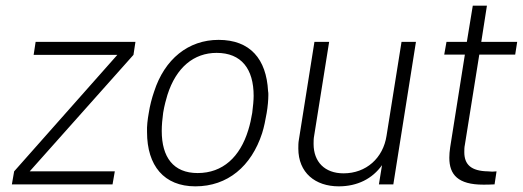

<svg xmlns="http://www.w3.org/2000/svg" viewBox="-20 -652 1849 679"><path d="M459 -504H106L99 -458H395L30 -46L22 0H378L386 -46H85L452 -458Z M671 7C785 7 869 -64 907 -181C914 -203 919 -229 923 -252C927 -275 929 -299 929 -316C929 -321 929 -326 928 -330C922 -443 865 -511 753 -511C646 -511 562 -443 525 -328C517 -305 510 -278 506 -252C502 -230 499 -205 500 -185C500 -66 560 7 671 7ZM679 -40C593 -40 552 -96 552 -189C552 -209 554 -231 557 -253C561 -278 568 -303 572 -316C603 -414 666 -465 746 -465C834 -465 877 -408 877 -313C877 -299 875 -275 872 -253C869 -234 864 -211 858 -192C829 -97 768 -40 679 -40Z M1400 -504 1347 -172C1335 -93 1275 -39 1195 -39C1128 -39 1089 -80 1089 -143C1089 -152 1089 -162 1091 -172L1144 -504H1092L1037 -158C1035 -147 1035 -137 1035 -127C1035 -41 1095 7 1178 7C1244 7 1297 -20 1331 -68L1320 0H1371L1451 -504Z M1802 -459 1809 -504H1682L1702 -632H1652L1631 -504H1559L1551 -459H1624L1572 -131C1570 -118 1569 -105 1569 -94C1569 -34 1600 1 1689 1C1700 1 1712 1 1729 0L1736 -46C1731 -46 1726 -45 1721 -45C1716 -45 1711 -46 1706 -46C1646 -47 1622 -70 1622 -114C1622 -122 1622 -131 1624 -140L1675 -459Z"/></svg>

Font: Arthouse Owned Light
Style: Italic
Weight: 300
Italic angle: -10°
Designer: Jeremy Tribby
Foundry: Tribby Type
Version: Version 1.000;PS 001.000;hotconv 1.0.88;makeotf.lib2.5.64775